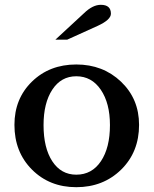

<svg xmlns="http://www.w3.org/2000/svg" viewBox="-20 -769 638 798"><path d="M558 -250Q558 -137 483.5 -64Q409 9 297 9Q186 9 113 -64Q40 -137 40 -250Q40 -359 113 -430Q186 -501 297 -501Q408 -501 483 -429.5Q558 -358 558 -250ZM297 -452Q234 -452 197.5 -396.5Q161 -341 161 -249Q161 -154 197.5 -98.5Q234 -43 297 -43Q362 -43 399.5 -99Q437 -155 437 -249Q437 -340 399 -396Q361 -452 297 -452ZM259 -604H210L329 -714Q365 -749 399 -749Q441 -749 441 -712Q441 -687 387 -662Z"/></svg>

Font: Kolar Light
Style: Regular
Weight: 300
Designer: Ramakrishna Saiteja (Kannada); Shiva Nallaperumal (Latin)
Foundry: Indian Type Foundry
Version: Version 1.001;PS 1.0;hotconv 1.0.88;makeotf.lib2.5.647800